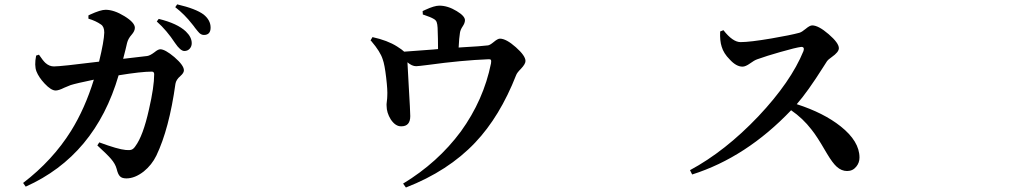

<svg xmlns="http://www.w3.org/2000/svg" viewBox="-20 -794 4540 864"><path d="M95.7 45.9 84 29.3Q216.8 -72.3 299.8 -205.1Q362.3 -305.7 402.3 -435.5Q322.3 -418.9 297.9 -411.1Q287.1 -407.2 269.5 -399.4Q244.1 -386.7 230.5 -386.7Q210 -386.7 180.7 -418Q154.3 -446.3 144 -472.7Q133.8 -499 142.6 -543.9L155.3 -547.9Q173.8 -520.5 184.6 -510.7Q202.1 -495.1 222.7 -495.1Q253.9 -495.1 425.8 -516.6Q448.2 -608.4 449.2 -647.5Q449.2 -673.8 434.6 -683.6Q411.1 -700.2 377.9 -710V-724.6Q380.9 -725.6 385.7 -728.5Q432.6 -750 455.1 -750Q493.2 -750 540 -721.2Q586.9 -692.4 586.9 -668.9Q586.9 -654.3 572.3 -637.7Q556.6 -620.1 551.8 -600.6Q549.8 -591.8 544.9 -571.3Q538.1 -544.9 534.2 -529.3L642.6 -542Q655.3 -543.9 674.8 -558.6Q691.4 -572.3 701.2 -572.3Q722.7 -572.3 764.6 -537.1Q807.6 -500 807.6 -477.5Q807.6 -465.8 792 -452.1Q772.5 -435.5 769.5 -417Q741.2 -213.9 683.6 -93.8Q663.1 -51.8 627 -22.5Q586.9 8.8 548.8 8.8Q528.3 8.8 519.5 -1Q510.7 -9.8 504.9 -34.2Q499 -56.6 479.5 -79.1Q464.8 -96.7 418 -139.6L426.8 -153.3Q510.7 -122.1 545.9 -119.1Q563.5 -117.2 572.3 -120.6Q581.1 -124 588.9 -135.7Q624 -182.6 650.4 -301.8Q673.8 -403.3 673.8 -460Q673.8 -471.7 663.1 -471.7Q615.2 -471.7 513.7 -455.1Q408.2 -93.8 95.7 45.9ZM809.6 -564.5Q792 -564.5 767.6 -600.6Q730.5 -657.2 685.5 -697.3L694.3 -709Q778.3 -688.5 816.4 -652.3Q842.8 -627 842.8 -599.6Q842.8 -585 833.5 -574.7Q824.2 -564.5 809.6 -564.5ZM897.5 -636.7Q886.7 -636.7 877 -645.5Q871.1 -651.4 857.4 -668.9Q854.5 -673.8 852.5 -675.8Q849.6 -678.7 844.7 -685.5Q810.5 -729.5 768.6 -761.7L777.3 -774.4Q861.3 -754.9 896.5 -728.5Q927.7 -703.1 927.7 -669.9Q927.7 -636.7 897.5 -636.7Z M1806.6 49.8 1793.9 32.2Q1950.2 -62.5 2053.7 -202.1Q2156.2 -343.8 2189.5 -508.8Q2191.4 -520.5 2189 -524.4Q2186.5 -528.3 2176.8 -527.3Q2056.6 -522.5 1907.2 -502Q1861.3 -496.1 1852.5 -496.1Q1834 -496.1 1813.5 -513.7Q1814.5 -491.2 1819.3 -407.2Q1826.2 -292 1826.2 -271.5Q1826.2 -225.6 1786.1 -225.6Q1759.8 -224.6 1738.3 -256.8Q1719.7 -287.1 1719.7 -317.4Q1718.8 -323.2 1720.7 -336.9Q1722.7 -352.5 1722.7 -361.3Q1724.6 -387.7 1717.8 -444.3Q1710.9 -503.9 1702.1 -527.3Q1691.4 -561.5 1651.4 -608.4Q1648.4 -611.3 1647.5 -612.3L1656.2 -627Q1723.6 -612.3 1766.6 -585Q1790 -570.3 1798.8 -561.5Q1841.8 -564.5 1930.7 -571.3Q1944.3 -572.3 1951.2 -573.2Q1951.2 -618.2 1949.2 -668.9Q1948.2 -685.5 1945.3 -693.4Q1942.4 -703.1 1931.6 -709Q1918.9 -716.8 1886.7 -727.5Q1883.8 -728.5 1882.8 -728.5L1881.8 -744.1Q1885.7 -746.1 1894.5 -750Q1934.6 -768.6 1957 -768.6Q1995.1 -768.6 2035.2 -744.1Q2072.3 -721.7 2072.3 -703.1Q2072.3 -690.4 2062 -675.3Q2051.8 -660.2 2049.8 -646.5Q2045.9 -624 2043.9 -580.1Q2048.8 -580.1 2058.6 -581.1Q2146.5 -585.9 2175.8 -589.8Q2184.6 -590.8 2201.2 -604.5Q2219.7 -620.1 2229.5 -620.1Q2257.8 -620.1 2301.3 -581.5Q2344.7 -543 2344.7 -519.5Q2344.7 -505.9 2324.2 -484.4Q2306.6 -466.8 2302.7 -456.1Q2229.5 -269.5 2118.2 -152.3Q1997.1 -24.4 1806.6 49.8Z M3094.7 -8.8 3085 -28.3Q3243.2 -113.3 3392.6 -270.5Q3539.1 -425.8 3595.7 -564.5Q3601.6 -583 3585.9 -583Q3561.5 -580.1 3490.2 -559.6Q3431.6 -543 3387.7 -527.3Q3374 -522.5 3355.5 -508.8Q3335 -494.1 3321.3 -494.1Q3293 -494.1 3263.7 -526.4Q3236.3 -553.7 3227.5 -584Q3218.8 -610.4 3220.7 -652.3L3235.4 -658.2Q3277.3 -604.5 3312.5 -604.5Q3354.5 -604.5 3452.1 -621.1Q3537.1 -635.7 3577.1 -646.5Q3587.9 -649.4 3605.5 -664.1Q3624 -679.7 3634.8 -679.7Q3663.1 -679.7 3709 -640.1Q3754.9 -600.6 3754.9 -577.1Q3754.9 -559.6 3722.7 -537.1Q3706.1 -525.4 3702.1 -519.5Q3697.3 -511.7 3684.6 -492.2Q3614.3 -380.9 3565.4 -325.2Q3686.5 -286.1 3762.7 -225.6Q3847.7 -158.2 3847.7 -85Q3847.7 -61.5 3833 -43.9Q3817.4 -24.4 3792 -24.4Q3766.6 -24.4 3745.1 -43.9Q3726.6 -60.5 3702.1 -101.6Q3699.2 -106.4 3693.4 -116.2Q3656.2 -180.7 3631.8 -210.9Q3592.8 -261.7 3540 -297.9Q3337.9 -85.9 3094.7 -8.8Z"/></svg>

Font: Bpmf GenRyu Min B
Style: B
Weight: 700
Foundry: But Ko
Version: Version 1.320